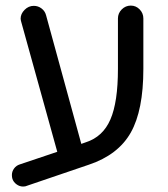

<svg xmlns="http://www.w3.org/2000/svg" viewBox="-20 -602 599 686"><path d="M24.4 37.1Q22.5 31.2 22.5 23.4Q22.5 10.7 30.3 0Q38.1 -10.7 50.8 -14.6L184.6 -59.6L55.7 -524.4L54.7 -528.3L53.7 -535.2Q53.7 -552.7 67.9 -566.9Q82 -581.1 100.6 -581.1Q116.2 -581.1 128.4 -571.8Q140.6 -562.5 144.5 -547.9L270.5 -87.9L287.1 -93.8Q347.7 -113.3 374.5 -175.3Q401.4 -237.3 401.4 -355.5V-536.1Q401.4 -554.7 415 -568.4Q428.7 -582 447.3 -582Q465.8 -582 479 -568.4Q492.2 -554.7 492.2 -536.1V-355.5Q492.2 -208 447.3 -128.4Q402.3 -48.8 297.9 -13.7L77.1 61.5Q71.3 64.5 62.5 64.5Q49.8 64.5 39.1 56.6Q28.3 48.8 24.4 37.1Z"/></svg>

Font: jf-openhuninn-2.1
Style: Regular
Weight: 400
Designer: [Kosugi Maru]
Designed by MOTOYA      

[Varela Round]
Joe Prince (Latin component); Avraham Cornfeld (Hebrew component)
Foundry: justfont Co., Ltd.
Version: 2.1